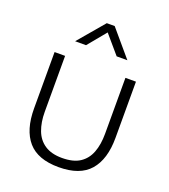

<svg xmlns="http://www.w3.org/2000/svg" viewBox="-138 -852 847 960"><g transform="rotate(20 285.5 -372.5)"><path d="M284 7Q173 7 121 -53Q69 -113 69 -228V-527H125V-229Q125 -174 141 -131.5Q157 -89 192.5 -65.5Q228 -42 284 -42Q344 -42 379 -65Q414 -88 430 -130Q446 -172 446 -229V-527H502V-228Q502 -114 449.5 -53.5Q397 7 284 7ZM147 -613 265 -752H307L425 -613H368L285 -710L205 -613Z"/></g></svg>

Font: Onest ExtraLight
Style: Regular
Weight: 250
Designer: Dmitri Voloshin, Andrey Kudryavtsev
Foundry: Dmitri Voloshin, Andrey Kudryavtsev
Version: Version 1.000;gftools[0.9.33]